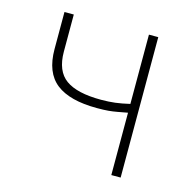

<svg xmlns="http://www.w3.org/2000/svg" viewBox="-84 -611 699 696"><g transform="rotate(15 266.0 -263.5)"><path d="M392 0V-234Q370 -230 354 -227Q338 -224 321.5 -222.5Q305 -221 279 -221Q176 -221 125.5 -260.5Q75 -300 75 -388V-527H110V-388Q110 -315 152.5 -284.5Q195 -254 285 -254Q314 -254 338 -257Q362 -260 392 -267V-527H427V0Z"/></g></svg>

Font: Source Han Sans SC ExtraLight
Style: Regular
Weight: 250
Designer: Ryoko NISHIZUKA 西塚涼子 (kana, bopomofo & ideographs); Paul D. Hunt (Latin, Greek & Cyrillic); Sandoll Communications 산돌커뮤니
Foundry: Adobe
Version: Version 2.004;hotconv 1.0.118;makeotfexe 2.5.65603